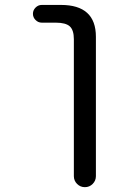

<svg xmlns="http://www.w3.org/2000/svg" viewBox="-20 -567 540 783"><path d="M150.4 -474.6Q135.7 -474.6 125 -485.4Q114.3 -496.1 114.3 -510.7Q114.3 -525.4 125 -536.1Q135.7 -546.9 150.4 -546.9H228.5Q371.1 -546.9 371.1 -417V151.4Q371.1 169.9 357.9 183.1Q344.7 196.3 326.2 196.3Q307.6 196.3 294.4 183.1Q281.2 169.9 281.2 151.4V-407.2Q281.2 -444.3 264.6 -459.5Q248 -474.6 207 -474.6Z"/></svg>

Font: Rounded-X Mgen+ 2m regular
Style: Regular
Weight: 400
Designer: [Source Han Sans]
Ryoko NISHIZUKA  (kana & ideographs); Paul D. Hunt (Latin, Greek & Cyrillic); Wenlong ZHANG  (bopomofo
Version: Version 1.059.20150602